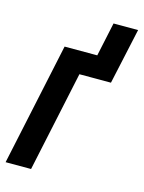

<svg xmlns="http://www.w3.org/2000/svg" viewBox="-116 -759 617 823"><g transform="rotate(15 192.0 -347.0)"><path d="M104 0 199 -446H339L393 -694H284L252 -544H107L-9 0Z"/></g></svg>

Font: Noto Sans Display Condensed
Style: Bold Italic
Weight: 700
Width: 3
Designer: Monotype Design team
Foundry: Monotype Imaging Inc.
Version: 1.000